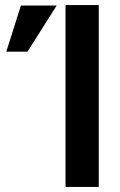

<svg xmlns="http://www.w3.org/2000/svg" viewBox="-20 -742 477 762"><path d="M240 0V-722H372V0ZM63 -720H205L89 -537H5Z"/></svg>

Font: PostBus
Style: Regular
Weight: 400
Designer: Peter Wiegel
Version: Version 1.001